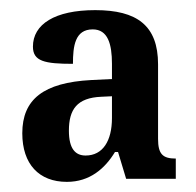

<svg xmlns="http://www.w3.org/2000/svg" viewBox="-20 -739 386 379"><path d="M112 -380C157 -380 187 -406 207 -439H213L229 -386H327V-426C301 -426 292 -435 292 -465V-612C292 -689 250 -719 168 -719C88 -719 45 -691 45 -647C45 -618 68 -613 124 -613C124 -648 128 -681 163 -681C193 -681 201 -652 201 -613V-583L160 -581C66 -576 24 -543 24 -476C24 -415 57 -380 112 -380ZM149 -432C129 -432 116 -445 116 -481C116 -523 132 -546 180 -548L201 -549V-506C201 -461 183 -432 149 -432Z"/></svg>

Font: Noto Serif Tamil ExtraCondensed
Style: Bold Italic
Weight: 700
Width: 2
Italic angle: -12°
Designer: Indian Type Foundry, Tom Grace, and the Monotype Design Team
Foundry: Monotype Imaging Inc.
Version: Version 2.003